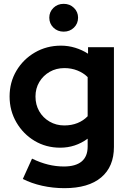

<svg xmlns="http://www.w3.org/2000/svg" viewBox="-20 -767 668 1001"><path d="M316 214Q256 214 200 201.5Q144 189 99 166L147 60Q190 81 231 91Q272 101 313 101Q374 101 405.5 75Q437 49 437 -3V-44Q373 3 294 3Q220 3 160.5 -32.5Q101 -68 65.5 -129Q30 -190 30 -264Q30 -338 65.5 -398Q101 -458 162 -493.5Q223 -529 298 -529Q336 -529 372 -518Q408 -507 439 -487V-521H574V-1Q574 102 507.5 158Q441 214 316 214ZM315 -113Q353 -113 384 -125.5Q415 -138 437 -161V-365Q415 -387 383.5 -399.5Q352 -412 316 -412Q273 -412 239 -392.5Q205 -373 185 -339.5Q165 -306 165 -264Q165 -221 184.5 -187Q204 -153 238.5 -133Q273 -113 315 -113ZM312 -602Q280 -602 258.5 -623Q237 -644 237 -675Q237 -705 258.5 -726Q280 -747 312 -747Q344 -747 365.5 -726Q387 -705 387 -675Q387 -644 365.5 -623Q344 -602 312 -602Z"/></svg>

Font: Red Hat Display ExtraBold
Style: Regular
Weight: 800
Designer: Pentagram, MCKL
Foundry: Pentagram, MCKL
Version: Version 1.023